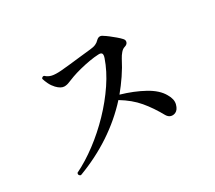

<svg xmlns="http://www.w3.org/2000/svg" viewBox="-121 -892 1241 1110"><g transform="rotate(-30 500.0 -337.5)"><path d="M138 -17Q121 -24 128 -39Q198 -73 270 -127Q342 -181 406.5 -248Q471 -315 520.5 -388.5Q570 -462 595 -535Q602 -556 596.5 -564Q591 -572 574 -571Q547 -570 512.5 -564Q478 -558 445 -549.5Q412 -541 387 -532Q364 -524 347 -516.5Q330 -509 313 -509Q290 -509 264 -536Q248 -553 238 -573.5Q228 -594 223 -611Q225 -617 230 -620Q235 -623 241 -621Q258 -605 280.5 -600Q303 -595 342 -598Q367 -600 403.5 -604Q440 -608 479 -612.5Q518 -617 548 -620Q571 -622 585.5 -628.5Q600 -635 609 -645Q621 -657 632 -657.5Q643 -658 653 -650Q665 -643 682.5 -629.5Q700 -616 716.5 -602Q733 -588 743 -577Q755 -565 750.5 -551.5Q746 -538 728 -533Q714 -529 701.5 -514.5Q689 -500 680 -483Q656 -436 626.5 -392.5Q597 -349 564 -309Q647 -285 712.5 -249Q778 -213 804 -166Q827 -128 818.5 -96.5Q810 -65 790 -56Q774 -49 759 -53.5Q744 -58 734 -75Q697 -142 654 -193Q611 -244 543 -285Q463 -197 361 -129.5Q259 -62 138 -17Z"/></g></svg>

Font: Zen Old Mincho SemiBold
Style: Regular
Weight: 600
Version: Version 1.500